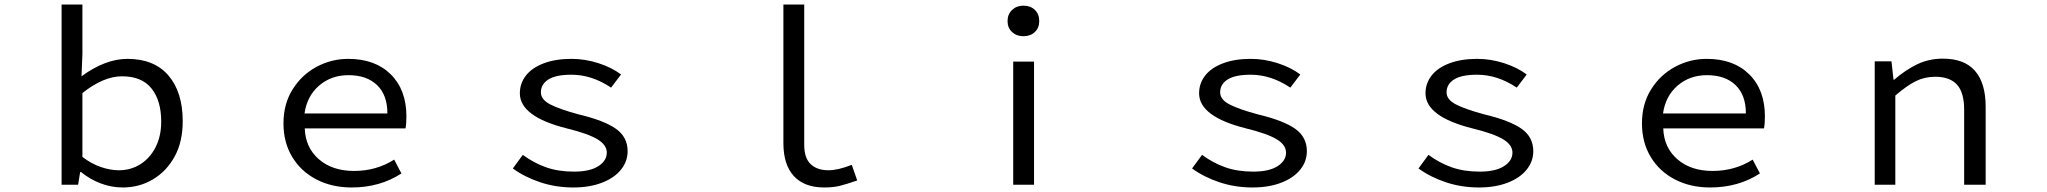

<svg xmlns="http://www.w3.org/2000/svg" viewBox="-20 -816 9040 848"><path d="M338 -56H334L325 0H252V-796H344V-577L340 -479Q445 -556 543 -556Q661 -556 724 -482.5Q787 -409 787 -281Q787 -189 751 -124Q715 -59 655 -23.5Q595 12 522 12Q473 12 426 -5.5Q379 -23 338 -56ZM692 -279Q692 -372 649 -425.5Q606 -479 519 -479Q437 -479 344 -405V-123Q383 -93 425 -78.5Q467 -64 505 -64Q558 -64 600.5 -91Q643 -118 667.5 -166.5Q692 -215 692 -279Z M1232 -271Q1232 -357 1272.5 -421.5Q1313 -486 1378.5 -521Q1444 -556 1518 -556Q1637 -556 1706 -487.5Q1775 -419 1775 -302Q1775 -269 1771 -249H1326Q1329 -164 1388.5 -112.5Q1448 -61 1544 -61Q1642 -61 1721 -111L1753 -50Q1658 12 1533 12Q1446 12 1377.5 -23.5Q1309 -59 1270.5 -123Q1232 -187 1232 -271ZM1519 -484Q1443 -484 1389.5 -438Q1336 -392 1325 -315H1691Q1691 -396 1645.5 -440Q1600 -484 1519 -484Z M2245 -72 2289 -132Q2338 -96 2392 -77Q2446 -58 2515 -58Q2585 -58 2622.5 -82Q2660 -106 2660 -142Q2660 -176 2618.5 -201Q2577 -226 2483 -249Q2276 -301 2276 -404Q2276 -448 2303 -482.5Q2330 -517 2382 -536.5Q2434 -556 2504 -556Q2564 -556 2623 -537Q2682 -518 2723 -487L2679 -429Q2594 -486 2504 -486Q2435 -486 2402 -465Q2369 -444 2369 -408Q2369 -376 2411 -354.5Q2453 -333 2535 -311Q2648 -284 2700 -247.5Q2752 -211 2752 -148Q2752 -103 2722.5 -66.5Q2693 -30 2638.5 -9Q2584 12 2512 12Q2435 12 2366 -11Q2297 -34 2245 -72Z M3440 -184V-796H3532V-176Q3532 -118 3560.5 -91Q3589 -64 3639 -64Q3681 -64 3742 -88L3766 -19Q3717 -2 3688.5 5Q3660 12 3620 12Q3533 12 3486.5 -38Q3440 -88 3440 -184Z M4455 -544H4547V0H4455ZM4430 -723Q4430 -753 4450 -772Q4470 -791 4500 -791Q4531 -791 4550.5 -772.5Q4570 -754 4570 -723Q4570 -693 4550.5 -674.5Q4531 -656 4500 -656Q4470 -656 4450 -674.5Q4430 -693 4430 -723Z M5245 -72 5289 -132Q5338 -96 5392 -77Q5446 -58 5515 -58Q5585 -58 5622.5 -82Q5660 -106 5660 -142Q5660 -176 5618.5 -201Q5577 -226 5483 -249Q5276 -301 5276 -404Q5276 -448 5303 -482.5Q5330 -517 5382 -536.5Q5434 -556 5504 -556Q5564 -556 5623 -537Q5682 -518 5723 -487L5679 -429Q5594 -486 5504 -486Q5435 -486 5402 -465Q5369 -444 5369 -408Q5369 -376 5411 -354.5Q5453 -333 5535 -311Q5648 -284 5700 -247.5Q5752 -211 5752 -148Q5752 -103 5722.5 -66.5Q5693 -30 5638.5 -9Q5584 12 5512 12Q5435 12 5366 -11Q5297 -34 5245 -72Z M6245 -72 6289 -132Q6338 -96 6392 -77Q6446 -58 6515 -58Q6585 -58 6622.5 -82Q6660 -106 6660 -142Q6660 -176 6618.5 -201Q6577 -226 6483 -249Q6276 -301 6276 -404Q6276 -448 6303 -482.5Q6330 -517 6382 -536.5Q6434 -556 6504 -556Q6564 -556 6623 -537Q6682 -518 6723 -487L6679 -429Q6594 -486 6504 -486Q6435 -486 6402 -465Q6369 -444 6369 -408Q6369 -376 6411 -354.5Q6453 -333 6535 -311Q6648 -284 6700 -247.5Q6752 -211 6752 -148Q6752 -103 6722.5 -66.5Q6693 -30 6638.5 -9Q6584 12 6512 12Q6435 12 6366 -11Q6297 -34 6245 -72Z M7232 -271Q7232 -357 7272.5 -421.5Q7313 -486 7378.5 -521Q7444 -556 7518 -556Q7637 -556 7706 -487.5Q7775 -419 7775 -302Q7775 -269 7771 -249H7326Q7329 -164 7388.5 -112.5Q7448 -61 7544 -61Q7642 -61 7721 -111L7753 -50Q7658 12 7533 12Q7446 12 7377.5 -23.5Q7309 -59 7270.5 -123Q7232 -187 7232 -271ZM7519 -484Q7443 -484 7389.5 -438Q7336 -392 7325 -315H7691Q7691 -396 7645.5 -440Q7600 -484 7519 -484Z M8260 -545H8334L8343 -464H8346Q8397 -508 8448.5 -532.5Q8500 -557 8561 -557Q8656 -557 8703 -503Q8750 -449 8750 -344V0H8655V-332Q8655 -407 8623.5 -442Q8592 -477 8527 -477Q8481 -477 8441.5 -457.5Q8402 -438 8351 -394V0H8260Z"/></svg>

Font: Merged Yaku Han JP
Style: Regular
Weight: 400
Designer: Ryoko NISHIZUKA 西塚涼子 (kana, bopomofo & ideographs); Paul D. Hunt (Latin, Greek & Cyrillic); Sandoll Communications 산돌커뮤니
Foundry: Adobe
Version: Version 2.004